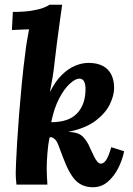

<svg xmlns="http://www.w3.org/2000/svg" viewBox="-20 -775 558 806"><path d="M370 11Q326 11 298 -17Q270 -45 243 -118Q233 -145 225 -166Q217 -187 206 -194Q202 -197 197.5 -198.5Q193 -200 188 -198Q182 -170 179 -131.5Q176 -93 176 -67Q176 -54 177 -34Q178 -14 179 0H49Q47 -21 46.5 -30Q46 -39 46 -49Q46 -60 47.5 -94.5Q49 -129 52 -180Q55 -231 60 -293.5Q65 -356 71.5 -424Q78 -492 87 -559Q89 -579 93.5 -604.5Q98 -630 102 -652Q86 -651 63.5 -650.5Q41 -650 30 -649L34 -725Q81 -725 112 -730Q143 -735 161.5 -742Q180 -749 187 -755H241Q236 -719 230.5 -680.5Q225 -642 220 -602.5Q215 -563 210 -521Q206 -480 200.5 -449Q195 -418 190 -391H191Q213 -435 240.5 -461.5Q268 -488 296.5 -499.5Q325 -511 351 -511Q388 -511 412 -498Q436 -485 447.5 -461.5Q459 -438 459 -405Q459 -375 441.5 -338Q424 -301 382.5 -269Q341 -237 269 -222V-221Q311 -220 329.5 -199.5Q348 -179 356 -158Q366 -137 373.5 -121Q381 -105 388.5 -96.5Q396 -88 404 -88Q415 -88 425.5 -103Q436 -118 447 -157L501 -140Q494 -104 476.5 -69.5Q459 -35 432.5 -12Q406 11 370 11ZM195 -262Q269 -262 304 -299.5Q339 -337 339 -401Q339 -414 336.5 -424Q334 -434 328 -439.5Q322 -445 313 -445Q297 -445 273.5 -424Q250 -403 228.5 -362Q207 -321 195 -262Z"/></svg>

Font: Lora
Style: Italic
Weight: 400
Italic angle: -3°
Designer: Olga Karpushina, Alexei Vanyashin (Cyrillic)
Foundry: Cyreal
Version: Version 3.008